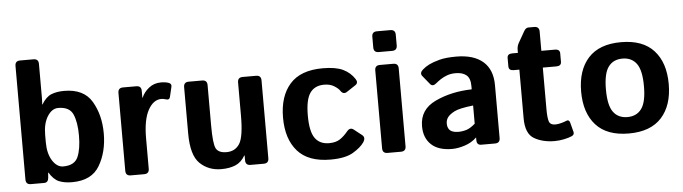

<svg xmlns="http://www.w3.org/2000/svg" viewBox="-46 -910 3968 1115"><g transform="rotate(-5 1937.5 -352.5)"><path d="M95.7 0Q66.4 0 66.4 -29.3V-691.4Q66.4 -720.7 95.7 -720.7H173.8Q203.1 -720.7 203.1 -691.4V-494.1Q203.1 -474.6 201.2 -455.1H203.1Q228.5 -497.1 259.8 -509.8Q291 -522.5 335 -522.5Q449.7 -522.5 496.3 -443.1Q543 -363.8 543 -256.3Q543 -148.9 496.3 -69.6Q449.7 9.8 335 9.8Q291 9.8 259.8 -2.9Q228.5 -15.6 203.1 -57.6H201.2L199.2 -29.3Q197.3 0 172.9 0ZM203.1 -234.4Q203.1 -168.5 229.2 -127.2Q255.4 -85.9 292 -85.9Q357.9 -85.9 378.2 -132.1Q398.4 -178.2 398.4 -256.3Q398.4 -334.5 378.2 -380.6Q357.9 -426.8 292 -426.8Q255.4 -426.8 229.2 -385.5Q203.1 -344.2 203.1 -278.3Z M677.7 0Q648.4 0 648.4 -29.3V-483.4Q648.4 -512.7 677.7 -512.7H754.9Q784.2 -512.7 784.2 -483.4V-443.4H786.1Q798.8 -474.6 828.6 -498.5Q858.4 -522.5 898.9 -522.5Q926.8 -522.5 944.8 -515.6Q961.9 -509.3 958 -492.2L944.3 -434.1Q939.9 -414.6 918 -422.4Q905.3 -426.8 893.6 -426.8Q846.7 -426.8 815.9 -370.6Q785.2 -314.5 785.2 -207V-29.3Q785.2 0 755.9 0Z M1031.2 -212.9V-483.4Q1031.2 -512.7 1060.5 -512.7H1138.7Q1168 -512.7 1168 -483.4V-248Q1168 -141.6 1182.6 -113.8Q1197.3 -85.9 1244.1 -85.9Q1293.9 -85.9 1319.8 -125.7Q1345.7 -165.5 1345.7 -291V-483.4Q1345.7 -512.7 1375 -512.7H1453.1Q1482.4 -512.7 1482.4 -483.4V-29.3Q1482.4 0 1453.1 0H1376Q1346.7 0 1346.7 -29.3V-57.6H1344.7Q1322.3 -19 1287.6 -4.6Q1252.9 9.8 1205.6 9.8Q1130.9 9.8 1081.1 -38.1Q1031.2 -85.9 1031.2 -212.9Z M1587.9 -256.3Q1587.9 -380.9 1650.4 -451.7Q1712.9 -522.5 1842.3 -522.5Q1918 -522.5 1960 -502.4Q2002 -482.4 2027.3 -443.8Q2042.5 -420.9 2022.5 -407.7L1970.7 -373.5Q1948.7 -358.9 1932.1 -384.8Q1923.8 -397.5 1900.4 -412.1Q1877 -426.8 1842.3 -426.8Q1787.1 -426.8 1759.8 -387.9Q1732.4 -349.1 1732.4 -256.3Q1732.4 -163.6 1759.8 -124.8Q1787.1 -85.9 1842.3 -85.9Q1881.8 -85.9 1906.2 -102.5Q1930.7 -119.1 1952.1 -145.5Q1970.7 -168 1991.2 -151.9L2036.6 -116.2Q2057.1 -100.1 2039.1 -73.2Q2020 -44.9 1974.4 -17.6Q1928.7 9.8 1842.3 9.8Q1712.9 9.8 1650.4 -61Q1587.9 -131.8 1587.9 -256.3Z M2174.8 0Q2145.5 0 2145.5 -29.3V-483.4Q2145.5 -512.7 2174.8 -512.7H2252.9Q2282.2 -512.7 2282.2 -483.4V-29.3Q2282.2 0 2252.9 0ZM2174.8 -587.9Q2145.5 -587.9 2145.5 -617.2V-679.7Q2145.5 -709 2174.8 -709H2252.9Q2282.2 -709 2282.2 -679.7V-617.2Q2282.2 -587.9 2252.9 -587.9Z M2387.7 -136.7Q2387.7 -234.4 2481 -278.3Q2574.2 -322.3 2693.8 -325.2V-344.7Q2693.8 -389.6 2671.4 -408.2Q2648.9 -426.8 2608.9 -426.8Q2580.6 -426.8 2558.8 -418.7Q2537.1 -410.6 2521.2 -400.1Q2505.4 -389.6 2492.7 -378.9Q2470.2 -359.4 2455.6 -377L2415 -426.8Q2399.9 -445.3 2422.4 -464.8Q2439.5 -480 2462.2 -491.2Q2484.9 -502.4 2522.5 -512.5Q2560.1 -522.5 2620.1 -522.5Q2721.7 -522.5 2776.1 -475.6Q2830.6 -428.7 2830.6 -337.4V-29.3Q2830.6 0 2801.3 0H2721.2Q2694.8 0 2694.8 -29.3V-43.9H2693.8Q2665 -16.1 2624.8 -3.2Q2584.5 9.8 2550.8 9.8Q2470.7 9.8 2429.2 -29.5Q2387.7 -68.8 2387.7 -136.7ZM2532.2 -139.6Q2532.2 -122.6 2539.1 -110.1Q2545.9 -97.7 2560.5 -91.8Q2575.2 -85.9 2593.3 -85.9Q2618.2 -85.9 2641.6 -92.8Q2665 -99.6 2693.8 -125V-231Q2611.8 -221.7 2584 -207Q2556.2 -192.4 2544.2 -176.8Q2532.2 -161.1 2532.2 -139.6Z M2946.3 -415Q2917.5 -415 2917.5 -439.5V-488.3Q2917.5 -512.7 2946.3 -512.7H2979.5V-529.8Q2979.5 -551.8 2989.7 -569.8L3027.3 -635.7Q3038.1 -654.3 3052.7 -654.3H3086.9Q3116.2 -654.3 3116.2 -625V-512.7H3195.3Q3224.1 -512.7 3224.1 -488.3V-439.5Q3224.1 -415 3195.3 -415H3116.2V-172.9Q3116.2 -123 3123.3 -101.3Q3130.4 -79.6 3160.2 -79.6Q3175.3 -79.6 3194.3 -84.7Q3213.4 -89.8 3224.1 -94.7Q3241.2 -102.5 3246.6 -83.5L3261.2 -27.8Q3265.6 -11.2 3248.5 -3.4Q3232.4 3.9 3204.3 10Q3176.3 16.1 3147.9 16.1Q3078.1 16.1 3028.8 -12.7Q2979.5 -41.5 2979.5 -131.3V-415Z M3325.7 -256.3Q3325.7 -380.9 3389.9 -451.7Q3454.1 -522.5 3581.1 -522.5Q3708 -522.5 3772.2 -451.7Q3836.4 -380.9 3836.4 -256.3Q3836.4 -131.8 3772.2 -61Q3708 9.8 3581.1 9.8Q3454.1 9.8 3389.9 -61Q3325.7 -131.8 3325.7 -256.3ZM3470.2 -256.3Q3470.2 -163.6 3498.8 -124.8Q3527.3 -85.9 3581.1 -85.9Q3634.8 -85.9 3663.3 -124.8Q3691.9 -163.6 3691.9 -256.3Q3691.9 -349.1 3663.3 -387.9Q3634.8 -426.8 3581.1 -426.8Q3527.3 -426.8 3498.8 -387.9Q3470.2 -349.1 3470.2 -256.3Z"/></g></svg>

Font: Istok Web
Style: Bold
Weight: 700
Designer: Andrey V. Panov
Foundry: Andrey V. Panov
Version: Version 1.0.2g